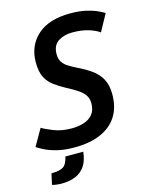

<svg xmlns="http://www.w3.org/2000/svg" viewBox="-131 -792 830 1064"><g transform="rotate(-15 284.0 -259.5)"><path d="M210 15Q152 15 110.5 4.5Q69 -6 42 -19.5Q15 -33 0 -43L55 -139Q76 -126 120 -108.5Q164 -91 223 -91Q259 -91 291 -101Q323 -111 342.5 -134.5Q362 -158 362 -197Q362 -227 347 -247Q332 -267 307 -283Q282 -299 251 -315Q216 -334 186.5 -355Q157 -376 140 -408.5Q123 -441 123 -495Q123 -591 188.5 -650Q254 -709 378 -709Q428 -709 465.5 -700.5Q503 -692 528.5 -680.5Q554 -669 568 -660L515 -563Q492 -580 453 -592Q414 -604 361 -604Q313 -604 279.5 -582Q246 -560 246 -509Q246 -482 258 -464Q270 -446 290.5 -433.5Q311 -421 337 -408Q381 -387 414.5 -363Q448 -339 467.5 -304.5Q487 -270 487 -216Q487 -141 454 -89.5Q421 -38 358.5 -11.5Q296 15 210 15ZM89 190Q75 190 58.5 188Q42 186 34 183L48 120H60Q95 119 115.5 107Q136 95 147 50H249Q244 100 223 131Q202 162 167.5 176Q133 190 89 190Z"/></g></svg>

Font: Ubuntu Sans Mono SemiBold
Style: Italic
Weight: 600
Italic angle: -13.5°
Monospace: yes
Designer: Dalton Maag Ltd
Foundry: Dalton Maag Ltd
Version: Version 1.006